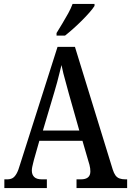

<svg xmlns="http://www.w3.org/2000/svg" viewBox="-20 -951 663 971"><path d="M2 0V-44H16Q32 -44 43 -50Q54 -56 63.5 -72.5Q73 -89 82 -121L271 -714H359L550 -94Q556 -75 564 -64Q572 -53 584.5 -48.5Q597 -44 614 -44H623V0H367V-44H389Q413 -44 425 -54Q437 -64 437 -84Q437 -91 436 -99.5Q435 -108 432.5 -117.5Q430 -127 427 -136L397 -239H179L152 -144Q150 -136 147.5 -126Q145 -116 143 -106.5Q141 -97 141 -88Q141 -68 153 -56Q165 -44 192 -44H217V0ZM197 -291H381L328 -478Q321 -506 313.5 -531.5Q306 -557 300.5 -579.5Q295 -602 291 -622Q286 -602 280.5 -580Q275 -558 269 -535Q263 -512 255 -486ZM266 -784Q280 -807 295.5 -832.5Q311 -858 325 -883.5Q339 -909 347 -931H458V-921Q450 -908 433 -888.5Q416 -869 394.5 -847.5Q373 -826 350.5 -806Q328 -786 309 -771H266Z"/></svg>

Font: Noto Serif Khmer Condensed Medium
Style: Regular
Weight: 500
Width: 3
Designer: Danh Hong and the Monotype Design Team
Foundry: Monotype Imaging Inc.
Version: Version 2.004